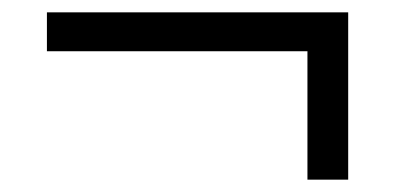

<svg xmlns="http://www.w3.org/2000/svg" viewBox="-20 -440 640 311"><path d="M478 -149V-357H56V-420H544V-149Z"/></svg>

Font: Nunito Sans 10pt
Style: Regular
Weight: 400
Designer: Vernon Adams
Foundry: Vernon Adams
Version: Version 3.101;gftools[0.9.27]